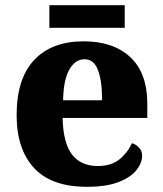

<svg xmlns="http://www.w3.org/2000/svg" viewBox="-20 -709 626 739"><path d="M314 10Q178 10 111 -62.5Q44 -135 44 -266Q44 -406 111.5 -478Q179 -550 302 -550Q416 -550 481.5 -489Q547 -428 547 -309V-255H221Q223 -159 257 -114.5Q291 -70 357 -70Q408 -70 439.5 -95.5Q471 -121 488 -158Q504 -153 515.5 -140.5Q527 -128 527 -110Q527 -82 505.5 -54.5Q484 -27 437 -8.5Q390 10 314 10ZM373 -323Q373 -398 357 -439.5Q341 -481 306 -481Q269 -481 246.5 -440.5Q224 -400 223 -323ZM170 -602V-689H460V-602Z"/></svg>

Font: Noto Serif Telugu ExtraBold
Style: Regular
Weight: 800
Designer: Jelle Bosma - Monotype Design Team
Foundry: Monotype Imaging Inc.
Version: Version 2.005; ttfautohint (v1.8.4.7-5d5b)